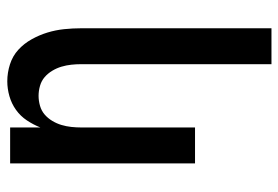

<svg xmlns="http://www.w3.org/2000/svg" viewBox="-142 -426 783 540"><g transform="rotate(-90 250.0 -156.5)"><path d="M339 215V-320Q339 -334 337.5 -348Q336 -362 332 -375.5Q328 -389 320.5 -401.5Q313 -414 302.5 -423Q292 -432 278 -436Q264 -440 250 -440Q236 -440 222 -436Q208 -432 197.5 -423Q187 -414 179.5 -401.5Q172 -389 168 -375.5Q164 -362 162.5 -348Q161 -334 161 -320V0H60V-520H161V-435Q169 -455 181 -473Q193 -491 210.5 -503.5Q228 -516 249 -522Q270 -528 291 -528Q315 -528 338.5 -520.5Q362 -513 379.5 -497Q397 -481 409 -459.5Q421 -438 428 -415Q435 -392 437.5 -368Q440 -344 440 -320V215Z"/></g></svg>

Font: Iosevka SS18 Semibold
Style: Regular
Weight: 600
Monospace: yes
Designer: Belleve Invis
Foundry: Belleve Invis
Version: Version 25.1.1; ttfautohint (v1.8.4)